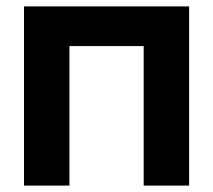

<svg xmlns="http://www.w3.org/2000/svg" viewBox="-20 -580 666 600"><path d="M55 0V-560H571V0H429V-436H197V0Z"/></svg>

Font: Tektur SemiBold
Style: Regular
Weight: 600
Designer: Adam Jagosz
Foundry: Adam Jagosz
Version: Version 1.005;gftools[0.9.30]